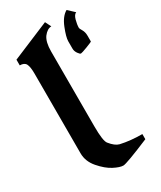

<svg xmlns="http://www.w3.org/2000/svg" viewBox="-195 -839 759 906"><g transform="rotate(-30 184.0 -385.5)"><path d="M50 -151V-585Q50 -622 42 -638Q34 -654 9 -654V-685L214 -771L230 -739Q208 -739 188 -713Q170 -688 170 -637V-228Q170 -148 184 -132Q208 -102 231 -96Q284 -84 348 -84V-56Q215 0 196.5 0Q178 0 146 -16.5Q114 -33 82 -70Q50 -107 50 -151ZM356 -615V-584Q356 -582 324.5 -570Q293 -558 287.5 -558Q282 -558 273 -571Q264 -584 264 -598V-638Q264 -660 282.5 -706.5Q301 -753 331 -770L365 -738Q352 -733 345.5 -709.5Q339 -686 339 -667Q339 -664 347.5 -649.5Q356 -635 356 -615Z"/></g></svg>

Font: Pirata One
Style: Regular
Weight: 400
Designer: Rodrigo Fuenzalida, Nicolas Massi
Foundry: Rodrigo Fuenzalida, Nicolas Massi
Version: Version 1.001